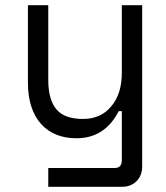

<svg xmlns="http://www.w3.org/2000/svg" viewBox="-20 -516 636 736"><path d="M447 -90H435Q382 14 273 14Q188 14 138 -40Q87 -97 87 -200V-496H165V-210Q165 -133 197 -96Q228 -60 298 -60Q367 -60 407 -109Q447 -156 447 -238V-496H525V122Q525 156 504 178Q482 200 448 200H165V128H420Q447 128 447 98Z"/></svg>

Font: Rilu
Style: Regular
Weight: 500
Designer: Alí Sinisterra
Foundry: Alí Sinisterra
Version: 0.1